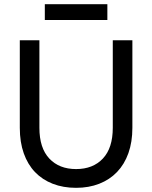

<svg xmlns="http://www.w3.org/2000/svg" viewBox="-20 -893 730 921"><path d="M345 8Q283 8 233 -11.5Q183 -31 148 -67.5Q113 -104 94 -157.5Q75 -211 75 -280V-700H169V-280Q169 -183 216.5 -132.5Q264 -82 345 -82Q426 -82 473.5 -132.5Q521 -183 521 -280V-700H615V-280Q615 -212 596 -158.5Q577 -105 541.5 -68Q506 -31 456 -11.5Q406 8 345 8ZM195 -873H495V-797H195Z"/></svg>

Font: Retni Sans Medium
Style: Regular
Weight: 500
Designer: Vitaly Kuzmin
Foundry: ParaType Ltd.
Version: Version 1.00;March 2, 2019;FontCreator 11.5.0.2425 64-bit; t